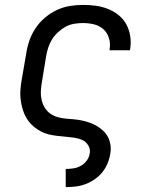

<svg xmlns="http://www.w3.org/2000/svg" viewBox="-20 -558 640 783"><path d="M248 205V131H249Q265 131 280.5 128.5Q296 126 310 118Q324 110 334 96.5Q344 83 346 67Q349 50 340 35Q331 20 315.5 13Q300 6 282.5 3.5Q265 1 247.5 -0.5Q230 -2 212.5 -4Q195 -6 178.5 -10Q162 -14 147 -22Q132 -30 119 -40.5Q106 -51 96 -64.5Q86 -78 79.5 -93Q73 -108 69 -125Q65 -142 63.5 -159Q62 -176 63.5 -194Q65 -212 68 -230L87 -340Q91 -367 100 -393Q109 -419 125 -443Q141 -467 163.5 -486Q186 -505 211.5 -517Q237 -529 264.5 -533.5Q292 -538 318 -538Q345 -538 371 -534.5Q397 -531 420.5 -521.5Q444 -512 463.5 -496.5Q483 -481 495 -459Q507 -437 511 -411Q515 -385 511 -359Q510 -357 510 -356Q510 -355 510 -353H427Q427 -354 427 -355Q427 -356 427 -357Q431 -380 424.5 -402Q418 -424 402 -438.5Q386 -453 364 -458.5Q342 -464 318 -464Q301 -464 282.5 -461Q264 -458 247.5 -449Q231 -440 216.5 -426.5Q202 -413 192 -397Q182 -381 176.5 -363.5Q171 -346 168 -328L150 -218Q147 -200 146.5 -183Q146 -166 150 -149.5Q154 -133 162.5 -119Q171 -105 184 -95.5Q197 -86 213 -81Q229 -76 246 -74.5Q263 -73 280.5 -71.5Q298 -70 314.5 -66.5Q331 -63 346.5 -57.5Q362 -52 376 -43.5Q390 -35 401.5 -24Q413 -13 420.5 1.5Q428 16 430.5 33Q433 50 430 67Q427 88 419 107.5Q411 127 398 143.5Q385 160 367 172.5Q349 185 329.5 192.5Q310 200 289.5 202.5Q269 205 249 205Z"/></svg>

Font: Iosevka Curly Slab Extended
Style: Italic
Weight: 400
Width: 7
Italic angle: -9°
Monospace: yes
Designer: Belleve Invis
Foundry: Belleve Invis
Version: Version 11.1.0; ttfautohint (v1.8.3)